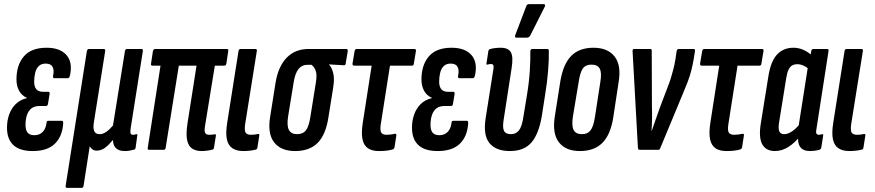

<svg xmlns="http://www.w3.org/2000/svg" viewBox="-20 -728 4254 933"><path d="M139 6Q76 6 45 -23Q14 -52 14 -107Q14 -142 24.5 -171.5Q35 -201 56 -222Q77 -243 110 -251V-253Q85 -264 72.5 -287.5Q60 -311 60 -342Q60 -412 96 -454Q132 -496 206 -496Q272 -496 303 -460.5Q334 -425 320 -361Q317 -348 309 -348H244Q236 -348 238 -360Q244 -387 235.5 -403Q227 -419 202 -419Q181 -419 168.5 -407Q156 -395 151 -374.5Q146 -354 146 -331Q146 -307 156.5 -294.5Q167 -282 188 -282H214Q223 -282 221 -271L213 -222Q211 -213 204 -213H173Q148 -213 133 -201.5Q118 -190 111 -169Q104 -148 104 -121Q104 -95 114.5 -83Q125 -71 147 -71Q172 -71 187.5 -87Q203 -103 206 -131Q206 -141 215 -141H281Q288 -141 287 -128Q283 -65 246.5 -29.5Q210 6 139 6Z M306 185Q298 185 299 175L402 -479Q404 -490 413 -490H484Q493 -490 491 -479L437 -139Q431 -105 438 -90.5Q445 -76 464 -76Q480 -76 496 -87Q512 -98 529 -118L587 -479Q589 -490 597 -490H668Q676 -490 674 -479L615 -105Q612 -85 615 -79Q618 -73 627 -73Q632 -73 635.5 -74Q639 -75 643 -76Q649 -77 647 -69L639 -10Q638 -1 628 0Q617 3 607 4.5Q597 6 586 6Q560 6 545 -6.5Q530 -19 529 -47H528Q509 -24 490.5 -10Q472 4 449 4Q438 4 429.5 -2Q421 -8 416 -17L386 175Q385 185 376 185Z M960 6Q933 6 914.5 -5.5Q896 -17 889.5 -46Q883 -75 891 -128L935 -409H849L785 -10Q784 0 775 0H704Q696 0 698 -10L760 -409H721Q712 -409 714 -419L723 -479Q726 -490 734 -490H1083Q1091 -490 1089 -479L1080 -419Q1078 -409 1070 -409H1024L976 -114Q972 -90 977.5 -81.5Q983 -73 996 -73Q1004 -73 1009.5 -73.5Q1015 -74 1021 -75Q1031 -78 1029 -68L1020 -12Q1019 -2 1012 -1Q1001 2 987.5 4Q974 6 960 6Z M1162 6Q1130 6 1109.5 -7.5Q1089 -21 1082.5 -51Q1076 -81 1084 -131L1139 -480Q1141 -490 1149 -490H1221Q1230 -490 1228 -480L1171 -123Q1167 -93 1174 -83Q1181 -73 1199 -73Q1208 -73 1217 -74Q1226 -75 1234 -77Q1241 -78 1240 -69L1231 -12Q1230 -3 1223 -1Q1211 2 1196 4Q1181 6 1162 6Z M1414 6Q1345 6 1312 -36.5Q1279 -79 1293 -162L1319 -326Q1332 -405 1373 -447.5Q1414 -490 1480 -490H1662Q1671 -490 1670 -480L1660 -421Q1660 -410 1650 -411L1579 -415V-414Q1593 -399 1599.5 -371.5Q1606 -344 1599 -302L1576 -158Q1563 -73 1523.5 -33.5Q1484 6 1414 6ZM1424 -76Q1452 -76 1466.5 -94.5Q1481 -113 1488 -159L1515 -327Q1521 -364 1514.5 -383Q1508 -402 1494 -413H1472Q1447 -413 1430.5 -392.5Q1414 -372 1407 -328L1380 -162Q1373 -117 1384 -96.5Q1395 -76 1424 -76Z M1821 6Q1788 6 1768 -7.5Q1748 -21 1741.5 -51Q1735 -81 1743 -132L1786 -409H1701Q1692 -409 1693 -419L1703 -479Q1705 -490 1713 -490H1994Q2003 -490 2001 -479L1991 -419Q1990 -409 1982 -409H1875L1830 -122Q1826 -93 1833 -83Q1840 -73 1859 -73Q1869 -73 1880.5 -74.5Q1892 -76 1899 -78Q1907 -79 1906 -70L1897 -12Q1895 -4 1888 -2Q1876 2 1859 4Q1842 6 1821 6Z M2107 6Q2044 6 2013 -23Q1982 -52 1982 -107Q1982 -142 1992.5 -171.5Q2003 -201 2024 -222Q2045 -243 2078 -251V-253Q2053 -264 2040.5 -287.5Q2028 -311 2028 -342Q2028 -412 2064 -454Q2100 -496 2174 -496Q2240 -496 2271 -460.5Q2302 -425 2288 -361Q2285 -348 2277 -348H2212Q2204 -348 2206 -360Q2212 -387 2203.5 -403Q2195 -419 2170 -419Q2149 -419 2136.5 -407Q2124 -395 2119 -374.5Q2114 -354 2114 -331Q2114 -307 2124.5 -294.5Q2135 -282 2156 -282H2182Q2191 -282 2189 -271L2181 -222Q2179 -213 2172 -213H2141Q2116 -213 2101 -201.5Q2086 -190 2079 -169Q2072 -148 2072 -121Q2072 -95 2082.5 -83Q2093 -71 2115 -71Q2140 -71 2155.5 -87Q2171 -103 2174 -131Q2174 -141 2183 -141H2249Q2256 -141 2255 -128Q2251 -65 2214.5 -29.5Q2178 6 2107 6Z M2458 6Q2390 6 2358.5 -32.5Q2327 -71 2340 -154L2377 -388Q2380 -404 2377.5 -410.5Q2375 -417 2365 -417Q2361 -417 2357 -416Q2353 -415 2348 -414Q2342 -413 2344 -420L2353 -479Q2354 -488 2363 -490Q2374 -493 2387 -494.5Q2400 -496 2413 -496Q2450 -496 2462.5 -474Q2475 -452 2466 -396L2428 -150Q2421 -109 2429 -92.5Q2437 -76 2463 -76Q2487 -76 2501.5 -94Q2516 -112 2523 -158L2541 -268Q2551 -328 2554.5 -384Q2558 -440 2557 -479Q2558 -490 2567 -490H2640Q2647 -490 2647 -481Q2648 -442 2643.5 -384.5Q2639 -327 2629 -268L2613 -165Q2598 -76 2562 -35Q2526 6 2458 6ZM2489 -545Q2484 -545 2483 -549Q2482 -553 2484 -558L2537 -697Q2539 -704 2543 -706Q2547 -708 2553 -708H2622Q2627 -708 2628.5 -704Q2630 -700 2627 -695L2557 -556Q2551 -545 2540 -545Z M2798 6Q2729 6 2696 -36.5Q2663 -79 2676 -162L2703 -334Q2717 -417 2756 -456.5Q2795 -496 2864 -496Q2933 -496 2966.5 -453.5Q3000 -411 2986 -328L2960 -157Q2947 -74 2907.5 -34Q2868 6 2798 6ZM2808 -76Q2835 -76 2849.5 -94.5Q2864 -113 2871 -159L2897 -328Q2905 -374 2894.5 -394Q2884 -414 2854 -414Q2826 -414 2812.5 -395.5Q2799 -377 2792 -330L2764 -162Q2757 -117 2767.5 -96.5Q2778 -76 2808 -76Z M3089 0Q3081 0 3080 -8L3054 -478Q3053 -490 3061 -490H3140Q3148 -490 3147 -481L3148 -207Q3149 -179 3148.5 -150Q3148 -121 3146 -92H3147Q3157 -122 3167.5 -151Q3178 -180 3188 -209L3223 -301Q3233 -326 3240 -348.5Q3247 -371 3252.5 -393Q3258 -415 3262 -439L3268 -479Q3270 -490 3278 -490H3351Q3359 -490 3357 -479L3351 -441Q3346 -412 3339 -384.5Q3332 -357 3321 -328.5Q3310 -300 3296 -267L3188 -7Q3186 0 3178 0Z M3510 6Q3477 6 3457 -7.5Q3437 -21 3430.5 -51Q3424 -81 3432 -132L3475 -409H3390Q3381 -409 3382 -419L3392 -479Q3394 -490 3402 -490H3683Q3692 -490 3690 -479L3680 -419Q3679 -409 3671 -409H3564L3519 -122Q3515 -93 3522 -83Q3529 -73 3548 -73Q3558 -73 3569.5 -74.5Q3581 -76 3588 -78Q3596 -79 3595 -70L3586 -12Q3584 -4 3577 -2Q3565 2 3548 4Q3531 6 3510 6Z M3746 6Q3702 6 3684 -27Q3666 -60 3677 -128L3714 -358Q3725 -429 3755.5 -462.5Q3786 -496 3836 -496Q3861 -496 3884.5 -485.5Q3908 -475 3928 -456L3914 -389Q3899 -403 3884 -409.5Q3869 -416 3855 -416Q3840 -416 3829.5 -410Q3819 -404 3812 -389.5Q3805 -375 3801 -351L3766 -134Q3761 -103 3767 -89.5Q3773 -76 3791 -76Q3809 -76 3830 -90.5Q3851 -105 3871 -131L3875 -74Q3842 -33 3810.5 -13.5Q3779 6 3746 6ZM3916 6Q3847 6 3860 -79L3863 -97L3859 -104L3908 -417L3916 -442L3922 -479Q3924 -490 3932 -490H4000Q4008 -490 4006 -479L3948 -105Q3944 -87 3947 -80Q3950 -73 3959 -73Q3963 -73 3967.5 -74Q3972 -75 3975 -76Q3982 -77 3980 -69L3971 -11Q3970 -3 3961 0Q3951 3 3939 4.5Q3927 6 3916 6Z M4107 6Q4075 6 4054.5 -7.5Q4034 -21 4027.5 -51Q4021 -81 4029 -131L4084 -480Q4086 -490 4094 -490H4166Q4175 -490 4173 -480L4116 -123Q4112 -93 4119 -83Q4126 -73 4144 -73Q4153 -73 4162 -74Q4171 -75 4179 -77Q4186 -78 4185 -69L4176 -12Q4175 -3 4168 -1Q4156 2 4141 4Q4126 6 4107 6Z"/></svg>

Font: Sofia Sans Extra Condensed SemiBold
Style: Italic
Weight: 600
Italic angle: -9°
Designer: Botio Nikoltchev, Ani Petrova
Foundry: lettersoup
Version: Version 4.101